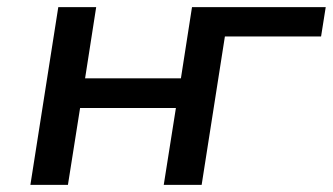

<svg xmlns="http://www.w3.org/2000/svg" viewBox="-20 -517 931 537"><path d="M65 0 143 -497H249L218 -298H486L517 -497H891L878 -415H609L544 0H438L472 -215H204L170 0Z"/></svg>

Font: Nunito Sans 7pt SemiExpanded Medium
Style: Italic
Weight: 500
Width: 6
Italic angle: -9°
Designer: Vernon Adams
Foundry: Vernon Adams
Version: Version 3.101;gftools[0.9.27]